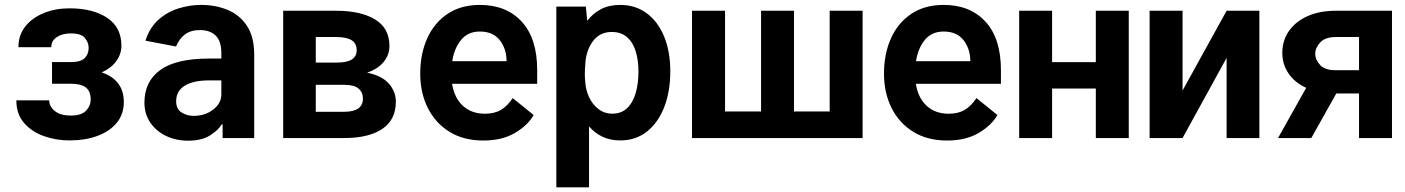

<svg xmlns="http://www.w3.org/2000/svg" viewBox="-20 -573 5832 797"><path d="M274.5 -225.5H196V-315.3H274.5Q314.6 -315.3 331.3 -331.7Q348 -348 348 -374.3Q348 -396.3 332.6 -415.3Q317.1 -434.3 274.5 -434.3Q238.6 -434.3 215.7 -419Q192.8 -403.8 192.8 -377.1H56.5Q56.5 -427.2 85 -463.2Q113.6 -499.3 161.8 -518.8Q209.9 -538.4 268.1 -538.4Q366.5 -538.4 425.2 -498.8Q484 -459.2 484 -383.5Q484 -348.4 462.5 -319.1Q441.1 -289.8 402.3 -272.4Q494 -241.1 494 -149.1Q494 -99.4 465 -63.7Q436.1 -28.1 385.1 -9.1Q334.2 9.9 268.1 9.9Q213.8 9.9 163.4 -7.6Q112.9 -25.2 80.4 -62Q47.9 -98.7 47.9 -156.6H184.3Q184.3 -131.4 207.2 -112.4Q230.1 -93.4 274.5 -93.4Q318.5 -93.4 337.5 -113.8Q356.5 -134.2 356.5 -159.4Q356.5 -194.2 336.3 -209.9Q316.1 -225.5 274.5 -225.5Z M904.1 0V-56.5H899.9Q887.1 -33.4 852.3 -11.2Q817.5 11 761 11Q710.2 11 669 -8.9Q627.8 -28.8 603.7 -64.5Q579.5 -100.1 579.5 -147Q579.5 -234.7 645.1 -282.3Q710.6 -329.9 847.3 -329.9H898.8V-352.6Q898.8 -402.3 875.4 -425.2Q851.9 -448.2 810 -448.2Q772.4 -448.2 748.2 -430.4Q724.1 -412.6 710.9 -380L583.8 -404.1Q600.9 -458.1 637.4 -490.8Q674 -523.4 720.7 -538Q767.4 -552.6 815 -552.6Q874.6 -552.6 924.7 -532Q974.8 -511.4 1005 -465.9Q1035.2 -420.5 1035.2 -346.2V0ZM898.8 -239.3H848Q783.4 -239.3 747.3 -217.5Q711.3 -195.7 711.3 -152.7Q711.3 -120 734 -106Q756.7 -92 784.1 -92Q831.3 -92 865.1 -118.3Q898.8 -144.5 898.8 -181.1Z M1408.7 0H1155.5V-528.4H1374.6Q1477.3 -528.4 1536.9 -492.4Q1596.6 -456.3 1596.6 -381.7Q1596.6 -345.5 1572.8 -316.2Q1549 -286.9 1503.9 -271.3Q1564.6 -259.2 1593.9 -226.2Q1623.2 -193.2 1623.2 -150.6Q1623.2 -76 1567.1 -38Q1511 0 1408.7 0ZM1290.8 -419.4V-313.2H1377.1Q1420.5 -313.2 1440.5 -326.2Q1460.6 -339.1 1460.6 -364Q1460.6 -393.5 1438.9 -406.4Q1417.3 -419.4 1374.6 -419.4ZM1486.5 -163.7Q1486.5 -189.6 1468.6 -205.3Q1450.6 -220.9 1408.7 -220.9H1290.8V-109H1408.7Q1486.5 -109 1486.5 -163.7Z M1986.2 10.3Q1904.1 10.3 1845.5 -26.1Q1786.9 -62.5 1755.7 -125.2Q1724.4 -187.9 1724.4 -267Q1724.4 -349.8 1753.6 -414.2Q1782.7 -478.7 1838.1 -515.6Q1893.5 -552.6 1972.3 -552.6Q2081.7 -552.6 2145.8 -483Q2209.9 -413.4 2209.9 -282V-225.1H1856.5Q1866.1 -165.8 1902 -133.3Q1937.9 -100.9 1992.9 -100.9Q2033 -100.9 2060 -117.2Q2087 -133.5 2108.3 -165.8L2195.3 -95.5Q2171.2 -52.9 2117.9 -21.3Q2064.6 10.3 1986.2 10.3ZM1971.9 -442.1Q1923.3 -442.1 1894.7 -408.2Q1866.1 -374.3 1857.2 -318.9H2082.7Q2082.7 -370 2054.7 -406.1Q2026.6 -442.1 1971.9 -442.1Z M2289.4 204.5V-545.5H2411.9L2417.6 -486.5Q2441.1 -517.4 2474.6 -535Q2508.2 -552.6 2554 -552.6Q2617.9 -552.6 2664.8 -517.8Q2711.6 -483 2737 -421Q2762.4 -359 2762.4 -277Q2762.4 -192.5 2737 -127.8Q2711.6 -63.2 2665.1 -26.6Q2618.6 9.9 2555.4 9.9Q2512.8 9.9 2480.6 -5.5Q2448.5 -21 2425.1 -48.3V204.5ZM2630.3 -277Q2630.3 -322.1 2619.1 -359.2Q2608 -396.3 2583.5 -418.3Q2558.9 -440.3 2519.2 -440.3Q2468.4 -440.3 2439.8 -400Q2411.2 -359.7 2409.4 -302.2Q2407.7 -288.4 2407.7 -266.9Q2407.7 -245.4 2409.4 -233.7Q2411.2 -200.3 2425.2 -169.9Q2439.3 -139.6 2464 -120.4Q2488.6 -101.2 2522 -101.2Q2559.7 -101.2 2583.6 -124.5Q2607.6 -147.7 2619 -187.5Q2630.3 -227.3 2630.3 -277Z M2852.6 -528.4H2989.7V-110.4H3139.2V-528.4H3275.9V-110.4H3424V-528.4H3560.7V0H2852.6Z M3911.2 10.3Q3829.2 10.3 3770.6 -26.1Q3712 -62.5 3680.8 -125.2Q3649.5 -187.9 3649.5 -267Q3649.5 -349.8 3678.6 -414.2Q3707.7 -478.7 3763.1 -515.6Q3818.5 -552.6 3897.4 -552.6Q4006.7 -552.6 4070.8 -483Q4134.9 -413.4 4134.9 -282V-225.1H3781.6Q3791.2 -165.8 3827.1 -133.3Q3862.9 -100.9 3918 -100.9Q3958.1 -100.9 3985.1 -117.2Q4012.1 -133.5 4033.4 -165.8L4120.4 -95.5Q4096.2 -52.9 4043 -21.3Q3989.7 10.3 3911.2 10.3ZM3897 -442.1Q3848.4 -442.1 3819.8 -408.2Q3791.2 -374.3 3782.3 -318.9H4007.8Q4007.8 -370 3979.8 -406.1Q3951.7 -442.1 3897 -442.1Z M4347.3 -528.4V-315H4528.8V-528.4H4665.5V0H4528.8V-205.6H4347.3V0H4210.6V-528.4Z M4888.8 -197.1 5071.7 -528.4H5207.7V0H5071.7V-332.7L4888.8 0H4752.1V-528.4H4888.8Z M5526.3 -528.4H5758.2V0H5621.4V-185H5527L5423.3 0H5285.2L5402 -208.5Q5354.4 -230.1 5328.7 -268.1Q5302.9 -306.1 5302.9 -353.7Q5302.9 -404.1 5329.9 -443.5Q5356.9 -483 5407 -505.7Q5457 -528.4 5526.3 -528.4ZM5522.7 -281.6H5621.4V-419.4H5526.3Q5481.2 -419.4 5460.4 -397Q5439.6 -374.6 5439.6 -349.8Q5439.6 -325.3 5459.7 -303.4Q5479.8 -281.6 5522.7 -281.6Z"/></svg>

Font: Interface
Style: Bold
Weight: 700
Designer: Rasmus Andersson
Foundry: rsms
Version: Version 1.8